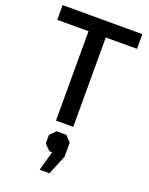

<svg xmlns="http://www.w3.org/2000/svg" viewBox="-184 -793 944 1213"><g transform="rotate(20 288.0 -186.5)"><path d="M230 -601H20V-700H556V-601H346V0H230ZM276 196H257L219 158V100L257 62H322L359 101V196L305 327H239Z"/></g></svg>

Font: Chakra Petch SemiBold
Style: Regular
Weight: 600
Designer: Katatrad Aksorn Co.,Ltd.
Foundry: Cadson Demak Co.,Ltd.
Version: Version 1.000; ttfautohint (v1.6)